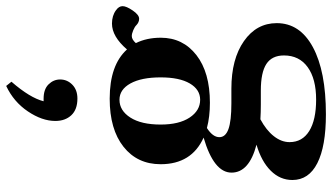

<svg xmlns="http://www.w3.org/2000/svg" viewBox="-248 -568 1079 624"><g transform="rotate(-90 292.0 -255.5)"><path d="M284.2 -543.9Q248.5 -543.9 230 -563.7Q211.4 -583.5 211.4 -615.7Q211.4 -658.7 242.4 -704.8Q273.4 -751 325.2 -775.4L338.9 -758.3Q286.6 -698.2 275.4 -653.8H283.7Q314.5 -653.8 330.3 -637.7Q346.2 -621.6 346.2 -600.1Q346.2 -577.1 329.3 -560.5Q312.5 -543.9 284.2 -543.9ZM270.5 -113.3Q225.1 -113.3 188.5 -123Q158.7 -104 158.7 -82.5Q158.7 -62.5 185.1 -53Q211.4 -43.5 268.6 -43.5H316.4Q412.6 -43.5 470.9 -2.7Q529.3 38.1 529.3 104Q529.3 179.2 451.2 221.4Q373 263.7 232.9 263.7Q128.9 263.7 74.2 235.8Q19.5 208 19.5 154.8Q19.5 114.7 49.6 84.5Q79.6 54.2 134.3 38.1Q43.5 14.2 43.5 -43Q43.5 -100.6 157.2 -133.8Q70.8 -172.9 70.8 -273.4Q70.8 -349.1 127.4 -394Q184.1 -439 283.7 -439Q393.1 -439 443.8 -382.8Q485.8 -431.6 527.8 -431.6Q553.7 -431.6 571.3 -418.5Q584.5 -409.2 584.5 -397Q584.5 -384.8 570.3 -364Q556.2 -343.3 543.5 -343.3Q532.2 -343.3 522.9 -352.1Q518.1 -357.4 506.6 -362.3Q495.1 -367.2 487.3 -367.2Q476.1 -367.2 464.4 -354Q481.9 -318.8 481.9 -272.9Q481.9 -201.2 425.5 -157.2Q369.1 -113.3 270.5 -113.3ZM280.3 -145Q313.5 -145 333.3 -178.7Q353 -212.4 353 -273.4Q353 -335.9 333.3 -371.6Q313.5 -407.2 280.3 -407.2Q245.1 -407.2 222.4 -371.8Q199.7 -336.4 199.7 -273.4Q199.7 -213.4 222.4 -179.2Q245.1 -145 280.3 -145ZM142.6 145.5Q142.6 187 178.7 209.5Q214.8 231.9 280.8 231.9Q348.6 231.9 386.5 204.3Q424.3 176.8 424.3 127.4Q424.3 88.4 396.7 70.3Q369.1 52.2 310.1 52.2H264.6Q239.3 52.2 216.8 50.8Q181.2 69.8 161.9 94.5Q142.6 119.1 142.6 145.5Z"/></g></svg>

Font: Elstob 14pt
Style: Bold
Weight: 700
Designer: Peter S. Baker
Version: Version 1.015